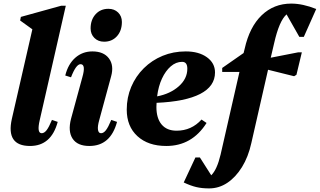

<svg xmlns="http://www.w3.org/2000/svg" viewBox="-20 -797 1779 1068"><path d="M147 15Q12 15 46 -136L160 -634L92 -683L96 -703L320 -765H346L201 -129Q184 -56 212 -56Q226 -56 239 -72.5Q252 -89 269 -130L301 -119Q265 15 147 15Z M477 15Q411 15 384 -25.5Q357 -66 375 -136L438 -367Q459 -440 428 -440Q403 -440 375 -367L343 -377Q359 -441 399 -476Q439 -511 494 -511Q557 -511 586 -472Q615 -433 598 -372L532 -129Q522 -94 525 -75Q528 -56 542 -56Q556 -56 569 -72.5Q582 -89 599 -130L631 -119Q595 15 477 15ZM559 -565Q526 -565 505 -586Q484 -607 484 -639Q484 -687 511.5 -717.5Q539 -748 583 -748Q616 -748 637 -727.5Q658 -707 658 -675Q658 -626 630.5 -595.5Q603 -565 559 -565Z M905 15Q804 15 744.5 -39.5Q685 -94 685 -187Q685 -255 710 -314Q735 -373 780 -417.5Q825 -462 884.5 -486.5Q944 -511 1013 -511Q1086 -511 1131 -478.5Q1176 -446 1176 -394Q1176 -317 1093.5 -274.5Q1011 -232 851 -225Q850 -214 850 -202Q850 -139 879 -104.5Q908 -70 962 -70Q1045 -70 1101 -132L1129 -113Q1048 15 905 15ZM993 -453Q959 -453 930 -428Q901 -403 881 -360Q861 -317 854 -261Q927 -275 974.5 -317Q1022 -359 1022 -415Q1022 -453 993 -453Z M1143 251Q1103 251 1071.5 243.5Q1040 236 1002 218L1067 79H1092L1155 178Q1187 147 1207 63L1312 -397H1216V-419L1335 -502L1341 -526Q1368 -647 1435.5 -712Q1503 -777 1600 -777Q1664 -777 1739 -747L1670 -592H1645L1574 -717Q1533 -681 1505 -557L1486 -476L1639 -506H1659L1629 -381L1616 -373L1471 -409L1378 -1Q1361 76 1326 132.5Q1291 189 1244.5 220Q1198 251 1143 251Z"/></svg>

Font: Platypi
Style: Bold Italic
Weight: 700
Italic angle: -13°
Designer: David Sargent
Foundry: Bolt Cutter Type
Version: Version 1.200; ttfautohint (v1.8.4.7-5d5b)